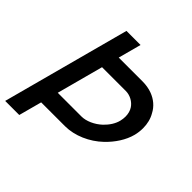

<svg xmlns="http://www.w3.org/2000/svg" viewBox="-214 -871 1022 1022"><g transform="rotate(45 296.5 -360.0)"><path d="M-26.5 0H79.5L114.4 -130H293.9C366.4 -130 444.1 -164.5 499.3 -217.5C541.5 -257.5 575.2 -308.5 588.5 -360C593.2 -378.7 595.5 -397.6 595.5 -416C595.5 -449 587.9 -480.3 572.6 -506C555.6 -539.5 525.4 -565 488.5 -578.5C467.2 -586.5 442.8 -590.5 417.3 -590.5H237.8L272.5 -720H166.5ZM140.8 -228.5 211.2 -491.5H390.2C423.2 -491.5 453.9 -473.5 470.3 -449C480.6 -433.6 485.6 -414.4 485.6 -393.7C485.6 -382.7 484.2 -371.4 481.5 -360C474.6 -330.5 455.3 -301.5 431.2 -278.5C398.4 -247.5 354.3 -228.5 319.8 -228.5Z"/></g></svg>

Font: Manrope
Style: SemiBoldItalic
Weight: 600
Italic angle: -15°
Designer: Mikhail Sharanda
Foundry: Mikhail Sharanda
Version: Version 4.502;hotconv 1.0.109;makeotfexe 2.5.65596